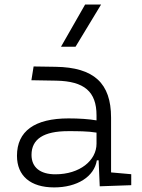

<svg xmlns="http://www.w3.org/2000/svg" viewBox="-20 -815 626 845"><path d="M418.9 4.9 557.6 0V-48.3L468.8 -56.2V-297.4C468.8 -448.7 393.6 -518.6 224.6 -521L127.9 -522.5L118.2 -461.9L228 -460C350.1 -457.5 404.8 -412.6 404.8 -307.1V-285.2C371.1 -291 328.1 -293.9 281.7 -293.9C132.3 -293.9 54.7 -237.8 54.7 -129.4C54.7 -41 114.3 9.8 218.3 9.8C319.3 9.8 394.5 -37.1 406.2 -109.4H414.1ZM404.8 -231.4V-182.6C404.8 -108.9 331.5 -47.9 223.6 -47.9C156.7 -47.9 118.7 -78.6 118.7 -133.3C118.7 -203.1 172.4 -237.8 279.8 -237.8C320.3 -237.8 366.7 -237.8 404.8 -231.4ZM248.5 -609.4H312.5L424.8 -794.9H354.5Z"/></svg>

Font: Cascadia Mono Light
Style: Regular
Weight: 300
Monospace: yes
Designer: Aaron Bell
Foundry: Saja Typeworks
Version: Version 2404.023